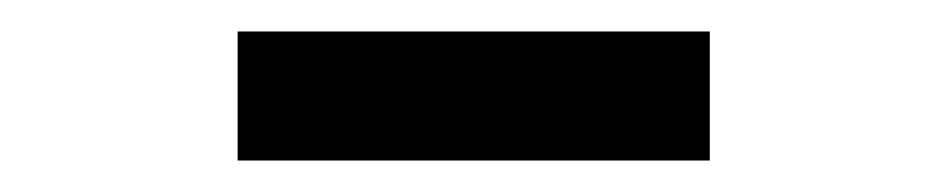

<svg xmlns="http://www.w3.org/2000/svg" viewBox="-20 -737 600 122"><path d="M131 -635V-717H431V-635Z"/></svg>

Font: Ubuntu Sans Mono Medium
Style: Regular
Weight: 500
Monospace: yes
Designer: Dalton Maag Ltd
Foundry: Dalton Maag Ltd
Version: Version 1.006